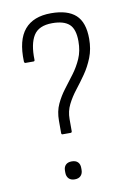

<svg xmlns="http://www.w3.org/2000/svg" viewBox="-79 -712 510 768"><g transform="rotate(-10 176.5 -327.5)"><path d="M145 -178Q140 -178 140 -184V-234Q140 -272 153.5 -301Q167 -330 186.5 -355.5Q206 -381 225.5 -407Q245 -433 258.5 -463.5Q272 -494 272 -534Q272 -583 250 -603Q228 -623 181 -623Q126 -623 105 -589Q84 -555 86 -491Q86 -485 81 -485H48Q46 -485 44.5 -487Q43 -489 43 -492Q40 -579 75.5 -621Q111 -663 183 -663Q250 -663 283 -633Q316 -603 316 -536Q316 -494 302.5 -460Q289 -426 269.5 -398Q250 -370 230 -344.5Q210 -319 196.5 -292Q183 -265 183 -233V-184Q183 -178 177 -178ZM162 8Q146 8 137.5 -1Q129 -10 129 -25V-33Q129 -48 137.5 -56.5Q146 -65 162 -65Q178 -65 186.5 -56.5Q195 -48 195 -33V-25Q195 -10 186.5 -1Q178 8 162 8Z"/></g></svg>

Font: Sofia Sans Condensed Light
Style: Regular
Weight: 300
Designer: Botio Nikoltchev, Ani Petrova
Foundry: lettersoup
Version: Version 4.101